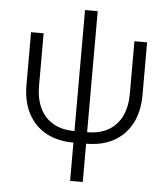

<svg xmlns="http://www.w3.org/2000/svg" viewBox="-58 -717 850 973"><g transform="rotate(5 367.0 -230.5)"><path d="M335 9.3Q253.4 9.3 194.3 -23.4Q135.3 -56.2 103.8 -116.9Q72.3 -177.7 72.3 -261.7V-529.3H136.2V-263.2Q136.2 -196.3 159.2 -148.4Q182.1 -100.6 226.6 -75Q271 -49.3 335 -49.3H399.4Q463.9 -49.3 508.1 -75Q552.2 -100.6 575.2 -148.4Q598.1 -196.3 598.1 -263.2V-529.3H662.6V-261.7Q662.6 -177.7 630.9 -116.9Q599.1 -56.2 540.3 -23.4Q481.4 9.3 399.4 9.3ZM335 204.1V-665H399.4V204.1Z"/></g></svg>

Font: Inter 24pt Light
Style: Regular
Weight: 300
Designer: Rasmus Andersson
Foundry: rsms
Version: Version 4.001;git-66647c0bb